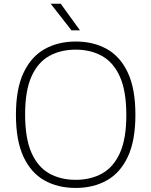

<svg xmlns="http://www.w3.org/2000/svg" viewBox="-20 -964 784 994"><path d="M372 9Q279.5 9 210 -30Q140.5 -69 101.5 -152.5Q62.5 -236 62.5 -370Q62.5 -504 102 -587.5Q141.5 -671 211.2 -710Q281 -749 372 -749Q464 -749 533.5 -710Q603 -671 642 -587.5Q681 -504 681 -370Q681 -236 641.8 -152.5Q602.5 -69 532.8 -30Q463 9 372 9ZM372 -33Q449.5 -33 508.5 -65.8Q567.5 -98.5 600.8 -172Q634 -245.5 634 -368Q634 -492.5 600.8 -566.8Q567.5 -641 508.5 -674Q449.5 -707 372 -707Q294 -707 235 -674.2Q176 -641.5 143 -568Q110 -494.5 110 -372Q110 -247.5 143 -173.2Q176 -99 235 -66Q294 -33 372 -33ZM350 -807 242.5 -944.5H294.5L394 -807Z"/></svg>

Font: Encode Sans Semi Expanded ExtraLight
Style: Regular
Weight: 200
Width: 6
Designer: Multiple Designers
Foundry: Impallari Type
Version: Version 3.000; ttfautohint (v1.8.3) -l 8 -r 50 -G 200 -x 14 